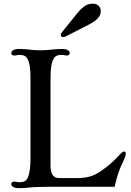

<svg xmlns="http://www.w3.org/2000/svg" viewBox="-20 -1011 707 1039"><path d="M41 -15.1C41 -4.9 50.8 7.3 84 7.3C103 7.3 126 5.4 137.7 3.9C152.8 1.5 200.2 0 231.9 0H600.1C615.2 -64.9 625 -93.3 648.4 -141.1C657.7 -161.6 660.6 -173.3 660.6 -180.2C660.6 -187.5 656.7 -190.9 651.4 -190.9C645.5 -190.9 640.6 -187.5 628.9 -175.3C594.2 -137.7 575.2 -121.6 547.4 -100.6C493.2 -58.6 458 -47.4 393.6 -47.4H300.8C271 -47.4 253.4 -64.9 253.4 -115.2V-589.4C253.4 -644.5 258.8 -673.3 272 -696.3C278.8 -708.5 293.9 -713.9 310.1 -713.9C317.9 -713.9 322.8 -713.4 326.7 -712.4C331.1 -711.4 335 -710.4 341.3 -710.4C351.6 -710.4 357.4 -715.8 357.4 -723.6C357.4 -733.9 347.7 -746.1 314.5 -746.1C295.4 -746.1 272.5 -744.1 260.7 -742.7C245.6 -740.2 215.8 -738.8 199.2 -738.8C182.6 -738.8 152.8 -740.2 137.7 -742.7C126 -744.1 103 -746.1 84 -746.1C50.8 -746.1 41 -733.9 41 -723.6C41 -715.8 46.9 -710.4 57.1 -710.4C63.5 -710.4 67.4 -711.4 71.8 -712.4C75.7 -713.4 80.6 -713.9 88.4 -713.9C104.5 -713.9 119.6 -708.5 126.5 -696.3C139.6 -673.3 145 -644.5 145 -589.4V-156.7C145 -101.6 139.6 -65.4 126.5 -42.5C119.6 -30.3 104.5 -24.9 88.4 -24.9C80.6 -24.9 75.7 -25.4 71.8 -26.4C67.4 -27.3 63.5 -28.3 57.1 -28.3C46.9 -28.3 41 -22.9 41 -15.1ZM321.8 -810.1C326.7 -810.1 331.5 -811.5 342.8 -817.4L459 -877C506.8 -901.4 525.4 -922.9 525.4 -951.7C525.4 -975.1 506.3 -991.2 483.4 -991.2C455.1 -991.2 432.6 -981.9 395 -935.5L316.9 -838.4C311 -831.5 308.6 -827.1 308.6 -822.3C308.6 -816.9 312.5 -810.1 321.8 -810.1Z"/></svg>

Font: Stoke
Style: Light
Weight: 300
Designer: Nicole Fally
Foundry: Nicole Fally
Version: Version 1.001